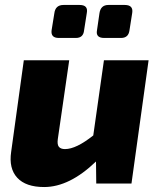

<svg xmlns="http://www.w3.org/2000/svg" viewBox="-20 -740 641 774"><path d="M468 -587H400Q365 -587 371 -618L381 -687Q386 -720 417 -720H483Q518 -720 513 -688L502 -618Q498 -587 468 -587ZM286 -587H217Q184 -587 188 -618L199 -686Q203 -720 236 -720H301Q336 -720 330 -688L319 -618Q316 -587 286 -587ZM579 -497 510 0H368L367 -89Q260 14 158 14Q84 14 49.5 -23.5Q15 -61 25 -128L76 -497H259L213 -179Q210 -157 217.5 -148Q225 -139 242 -139Q287 -139 356 -194L399 -497Z"/></svg>

Font: Exo 2.0 Extra Bold
Style: Italic
Weight: 800
Italic angle: -8°
Designer: Natanael Gama
Version: Version 1.001;PS 001.001;hotconv 1.0.70;makeotf.lib2.5.58329